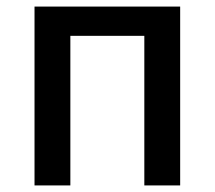

<svg xmlns="http://www.w3.org/2000/svg" viewBox="-20 -564 653 584"><path d="M85 0V-544H528V0H419V-455H194V0Z"/></svg>

Font: IBM Plex Sans JP Medm
Style: Regular
Weight: 500
Designer: Mike Abbink; Paul van der Laan; Pieter van Rosmalen; Wujin Sim; Yejin Wi; Jinhee Kim; Boomi Park; Yona Kim; Kichan Ma
Foundry: Sandoll Inc.
Version: Version 1.002